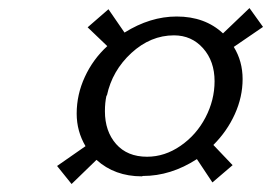

<svg xmlns="http://www.w3.org/2000/svg" viewBox="-20 -566 675 478"><path d="M246.1 -328.1H245.1Q241.2 -310.5 241.2 -289.1Q241.2 -239.3 269 -207.5Q296.9 -175.8 346.2 -175.8Q390.1 -175.8 429.4 -202.9Q468.8 -230 491.5 -273.4Q514.2 -316.9 514.2 -363.8Q514.2 -413.6 485.6 -445.8Q457 -478 413.1 -478Q355 -478 307.1 -434.1Q259.3 -390.1 246.1 -328.1ZM335.9 -127.9 333 -127Q265.6 -127 220.2 -168L158.2 -107.9L122.1 -152.8L192.9 -202.1Q170.9 -239.3 170.9 -283.2Q170.9 -330.6 191.2 -374.5Q211.4 -418.5 247.1 -451.2L198.2 -498L250 -543L290 -484.9Q354 -524.9 419.9 -524.9Q490.2 -524.9 535.2 -482.9L601.1 -545.9L634.8 -499L562 -449.2Q584 -413.6 584 -369.1Q584 -324.7 564.7 -282Q545.4 -239.3 511.2 -205.1L559.1 -154.8L508.8 -111.8L470.2 -169.9Q405.3 -127.9 335.9 -127.9Z"/></svg>

Font: Linear Smooth
Style: Italic
Weight: 400
Designer: Philipp H. Poll, Flanker
Foundry: Philipp H. Poll, reworked by Flanker
Version: Version 1.061 | FøM Fix